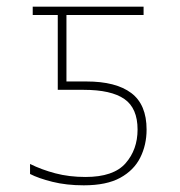

<svg xmlns="http://www.w3.org/2000/svg" viewBox="-20 -548 540 575"><path d="M231 7Q179 7 137 -3.5Q95 -14 70 -27V-57Q104 -40 145.5 -29Q187 -18 236 -18Q320 -18 356 -59Q392 -100 392 -160Q392 -224 352.5 -251.5Q313 -279 230 -279H153V-503H78V-528H410V-503H179V-304H239Q327 -304 373 -269.5Q419 -235 419 -160Q419 -114 400 -76Q381 -38 340 -15.5Q299 7 231 7Z"/></svg>

Font: Noto Sans Mono ExtraCondensed Thin
Style: Regular
Weight: 100
Width: 2
Designer: Monotype Design Team
Foundry: Monotype Imaging Inc.
Version: Version 2.014; ttfautohint (v1.8.4.7-5d5b)